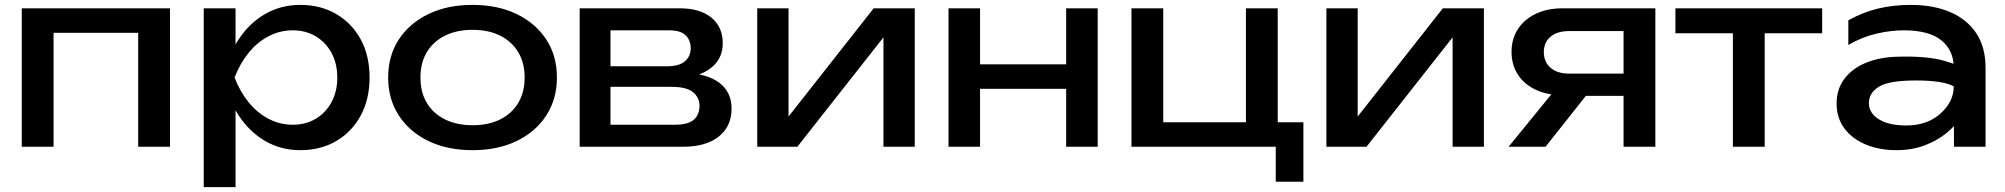

<svg xmlns="http://www.w3.org/2000/svg" viewBox="-20 -600 8198 785"><path d="M675 -566V0H545V-525L605 -466H139L199 -525V0H69V-566Z M813 -566H943V-369L937 -349V-235L943 -200V165H813ZM893 -283Q912 -373 956 -439.5Q1000 -506 1064.5 -543Q1129 -580 1208 -580Q1291 -580 1355 -542.5Q1419 -505 1455 -438.5Q1491 -372 1491 -283Q1491 -195 1455 -128Q1419 -61 1355 -23.5Q1291 14 1208 14Q1129 14 1065 -23Q1001 -60 956.5 -127Q912 -194 893 -283ZM1359 -283Q1359 -340 1335.5 -383.5Q1312 -427 1271 -451.5Q1230 -476 1177 -476Q1124 -476 1077.5 -451.5Q1031 -427 996 -383.5Q961 -340 939 -283Q961 -226 996 -182.5Q1031 -139 1077.5 -114.5Q1124 -90 1177 -90Q1230 -90 1271 -114.5Q1312 -139 1335.5 -182.5Q1359 -226 1359 -283Z M1912 14Q1809 14 1731.5 -23.5Q1654 -61 1610.5 -128Q1567 -195 1567 -283Q1567 -372 1610.5 -438.5Q1654 -505 1731.5 -542.5Q1809 -580 1912 -580Q2015 -580 2092.5 -542.5Q2170 -505 2213.5 -438.5Q2257 -372 2257 -283Q2257 -195 2213.5 -128Q2170 -61 2092.5 -23.5Q2015 14 1912 14ZM1912 -88Q1978 -88 2025.5 -112Q2073 -136 2099 -179.5Q2125 -223 2125 -283Q2125 -343 2099 -386.5Q2073 -430 2025.5 -454Q1978 -478 1912 -478Q1847 -478 1799 -454Q1751 -430 1725 -386.5Q1699 -343 1699 -283Q1699 -223 1725 -179.5Q1751 -136 1799 -112Q1847 -88 1912 -88Z M2350 0V-283V-566H2760Q2842 -566 2888.5 -528Q2935 -490 2935 -423Q2935 -361 2888.5 -323.5Q2842 -286 2759 -279L2769 -303Q2867 -301 2919 -263Q2971 -225 2971 -156Q2971 -83 2918.5 -41.5Q2866 0 2773 0ZM2476 -32 2426 -90H2740Q2793 -90 2816.5 -110.5Q2840 -131 2840 -168Q2840 -201 2813.5 -223Q2787 -245 2725 -245H2426V-329H2706Q2757 -329 2780.5 -349.5Q2804 -370 2804 -403Q2804 -435 2783.5 -455.5Q2763 -476 2715 -476H2427L2476 -533V-283Z M3076 0V-566H3204V-65L3165 -74L3552 -566H3720V0H3592V-508L3632 -498L3240 0Z M3858 -566H3987V0H3858ZM4339 -566H4468V0H4339ZM3931 -337H4393V-237H3931Z M5204 -566V-72L5182 -100H5309V143H5196V-23L5218 0H4606V-566H4736V-72L4715 -100H5093L5074 -72V-566Z M5403 0V-566H5531V-65L5492 -74L5879 -566H6047V0H5919V-508L5959 -498L5567 0Z M6656 -299V-208H6370L6368 -211Q6306 -211 6259 -233Q6212 -255 6186 -295Q6160 -335 6160 -388Q6160 -441 6186 -481Q6212 -521 6259 -543.5Q6306 -566 6368 -566H6748V0H6618V-529L6661 -473H6396Q6347 -473 6319.5 -450Q6292 -427 6292 -387Q6292 -347 6319.5 -323Q6347 -299 6396 -299ZM6509 -265 6299 0H6148L6364 -265Z M7065 -521H7195V0H7065ZM6830 -566H7430V-464H6830Z M7968 -322Q7968 -394 7917.5 -435Q7867 -476 7764 -476Q7709 -476 7650 -462Q7591 -448 7537 -416V-517Q7596 -550 7658.5 -565Q7721 -580 7792 -580Q7884 -580 7952.5 -551Q8021 -522 8059.5 -465Q8098 -408 8098 -323V0H7969ZM7734 -368Q7859 -372 7930.5 -351Q8002 -330 8009 -317.5Q8016 -305 8016 -178Q8016 -153 7996 -120Q7976 -87 7939 -56.5Q7902 -26 7850 -6Q7798 14 7734 14Q7664 14 7608.5 -9Q7553 -32 7521 -75Q7489 -118 7489 -177Q7489 -236 7521.5 -278.5Q7554 -321 7609.5 -343.5Q7665 -366 7734 -368ZM7621 -179Q7621 -138 7661.5 -112.5Q7702 -87 7774 -87Q7859 -87 7913.5 -135.5Q7968 -184 7968 -247Q7924 -271 7813.5 -271Q7703 -271 7662 -245.5Q7621 -220 7621 -179Z"/></svg>

Font: Bounded
Style: Regular
Weight: 400
Designer: Vlad Churkin
Version: Version 1.0